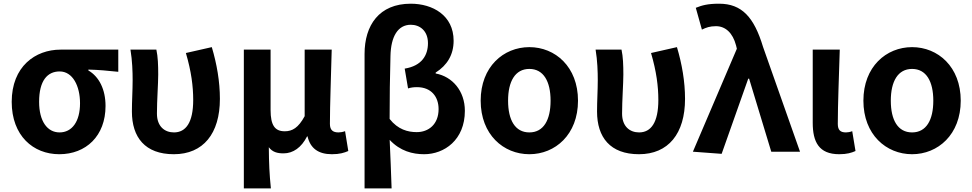

<svg xmlns="http://www.w3.org/2000/svg" viewBox="-20 -832 5332 1053"><path d="M305.1 13.8C451.6 13.8 558.8 -86.3 558.8 -250.8C558.8 -341.4 523.7 -411.4 464.6 -445.6V-450.4C524 -448.9 567 -444.5 628.7 -438.2V-559.8H312C174 -559.8 44.2 -467.6 44.2 -273.4C44.2 -87.9 161.9 13.8 305.1 13.8ZM306.6 -105.8C239.1 -105.8 194.5 -167.6 194.5 -273.4C194.5 -390.4 240.3 -440.2 307.1 -440.2C378.6 -440.2 418.9 -360.7 418.9 -265.6C418.9 -165.3 375 -105.8 306.6 -105.8Z M933.5 13.8C1094.4 13.8 1186 -99.2 1186 -289.7C1186 -384.5 1169.2 -481.2 1141.6 -573.5L999.5 -541.3C1029.3 -439.6 1039.6 -358.6 1039.6 -283.6C1039.6 -160.1 999.4 -105.8 934 -105.8C883 -105.8 840.7 -138.6 840.7 -209C840.7 -281.7 847.7 -373.1 847.7 -423C847.7 -474.8 846.1 -521 837.6 -559.8H695.5C705.6 -499 707.4 -437.2 707.4 -392.9C707.4 -335.1 703.4 -278.2 703.4 -220.4C703.4 -78.6 775.6 13.8 933.5 13.8Z M1317.3 201.1H1465.6C1457.5 120.5 1455.1 66 1454.3 -24.5C1475.2 3.1 1502.6 9.1 1535.4 9.1C1587.2 9.1 1633.1 -22.8 1664 -83.8H1666.7C1681.9 -18.4 1726.3 13.8 1800.3 13.8C1843 13.8 1867.7 5.9 1890.2 -3.8L1872.5 -112.6C1859.3 -107.8 1846.8 -105.8 1836.8 -105.8C1807.1 -105.8 1789.4 -117.2 1789.4 -152.6C1789.4 -257.6 1795.9 -423.4 1799.2 -559.8H1650.9V-194.8C1616.1 -130.7 1583 -112 1541.6 -112C1487.3 -112 1464 -145.1 1464 -228.7V-559.8H1317.3Z M1979.4 201.1H2127.7C2124.6 112.4 2121.5 26.6 2117.1 -64.9C2174.5 -3.4 2242.8 13.8 2306.2 13.8C2416.2 13.8 2529.5 -64.1 2529.5 -224.2C2529.5 -333 2461.1 -412.1 2369.3 -429V-434C2432.4 -473.8 2467.8 -531.6 2467.8 -608.6C2467.8 -748.3 2352.3 -811.7 2232.7 -811.7C2059 -811.7 1979.4 -693.1 1979.4 -536.3ZM2265.4 -107.4C2217.4 -107.4 2162.5 -121.3 2116.8 -179.7C2116.8 -296.9 2118.3 -410 2121.5 -525.4C2123.8 -631.4 2161.8 -696.2 2233.1 -696.2C2282.3 -696.2 2327.1 -663.4 2327.1 -595.1C2327.1 -529.6 2293.9 -470.8 2199.5 -455.7L2217.9 -347C2232.6 -352 2249.2 -354 2266.8 -354C2345.5 -354 2385.4 -301 2385.4 -233.7C2385.4 -149.9 2330.1 -107.4 2265.4 -107.4Z M2883.2 13.8C3024.9 13.8 3150 -93.8 3150 -279.9C3150 -466 3024.9 -573.5 2883.2 -573.5C2741.3 -573.5 2616.2 -466 2616.2 -279.9C2616.2 -93.8 2741.3 13.8 2883.2 13.8ZM2883.2 -105.8C2805.2 -105.8 2766.5 -173.5 2766.5 -279.9C2766.5 -385.4 2805.2 -454 2883.2 -454C2961 -454 2999.6 -385.4 2999.6 -279.9C2999.6 -173.5 2961 -105.8 2883.2 -105.8Z M3484.5 13.8C3645.4 13.8 3737 -99.2 3737 -289.7C3737 -384.5 3720.2 -481.2 3692.6 -573.5L3550.5 -541.3C3580.3 -439.6 3590.6 -358.6 3590.6 -283.6C3590.6 -160.1 3550.4 -105.8 3485 -105.8C3434 -105.8 3391.7 -138.6 3391.7 -209C3391.7 -281.7 3398.7 -373.1 3398.7 -423C3398.7 -474.8 3397.1 -521 3388.6 -559.8H3246.5C3256.6 -499 3258.4 -437.2 3258.4 -392.9C3258.4 -335.1 3254.4 -278.2 3254.4 -220.4C3254.4 -78.6 3326.6 13.8 3484.5 13.8Z M3937.8 11.7 4083.6 -400.6H4088.4L4209.9 0H4367.6L4164.8 -574.8C4115.8 -737.6 4048.5 -811.7 3924 -811.7C3861.3 -811.7 3830.4 -802.9 3796 -789.2L3829.5 -669.6C3853.1 -681 3873.1 -688.4 3906.9 -688.4C3958.1 -688.4 3998.9 -652 4016.9 -582.6L4021.2 -564.7L3780.1 0Z M4582.5 13.8C4625.5 13.8 4650.2 5.9 4671.9 -3.8L4653.9 -112.6C4642.5 -107.8 4629 -105.8 4619.8 -105.8C4590.3 -105.8 4574.8 -117.2 4574.8 -152.6C4574.8 -257.6 4581.5 -423.4 4585.6 -559.8H4437.3V-158.8C4437.3 -53.7 4471.2 13.8 4582.5 13.8Z M4982.2 13.8C5123.9 13.8 5249 -93.8 5249 -279.9C5249 -466 5123.9 -573.5 4982.2 -573.5C4840.3 -573.5 4715.2 -466 4715.2 -279.9C4715.2 -93.8 4840.3 13.8 4982.2 13.8ZM4982.2 -105.8C4904.2 -105.8 4865.5 -173.5 4865.5 -279.9C4865.5 -385.4 4904.2 -454 4982.2 -454C5060 -454 5098.6 -385.4 5098.6 -279.9C5098.6 -173.5 5060 -105.8 4982.2 -105.8Z"/></svg>

Font: Source Han Sans JP VF
Style: Regular
Weight: 250
Designer: Ryoko NISHIZUKA 西塚涼子 (kana, bopomofo & ideographs); Paul D. Hunt (Latin, Greek & Cyrillic); Sandoll Communications 산돌커뮤니
Foundry: Adobe
Version: Version 2.004;hotconv 1.0.118;makeotfexe 2.5.65603